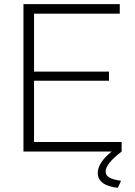

<svg xmlns="http://www.w3.org/2000/svg" viewBox="-20 -730 652 925"><path d="M566 0Q489 59 489 96Q489 115 506 125Q523 135 563 141L548 175Q451 164 451 103Q451 54 518 0H93V-710H557V-664H144V-385H505V-341H144V-46H566Z"/></svg>

Font: Raleway-v4020 Light
Style: Regular
Weight: 300
Designer: Matt McInerney, Pablo Impallari, Rodrigo Fuenzalida
Foundry: Matt McInerney, Pablo Impallari, Rodrigo Fuenzalida
Version: Version 4.020;PS 004.020;hotconv 1.0.88;makeotf.lib2.5.64775